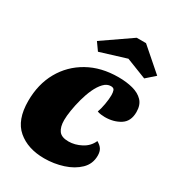

<svg xmlns="http://www.w3.org/2000/svg" viewBox="-185 -857 890 982"><g transform="rotate(30 260.0 -365.5)"><path d="M229 20Q132 20 72 -31Q12 -82 12 -194Q12 -293 54.5 -368.5Q97 -444 173.5 -487Q250 -530 352 -530Q399 -530 437 -520Q475 -510 497.5 -486.5Q520 -463 520 -421Q520 -366 482 -342Q444 -318 392 -318Q384 -318 370 -319.5Q356 -321 347 -325Q355 -346 360.5 -377.5Q366 -409 366 -432Q366 -448 362 -459.5Q358 -471 341 -471Q318 -471 299 -451Q280 -431 265.5 -399.5Q251 -368 241 -331Q231 -294 225.5 -259.5Q220 -225 220 -201Q220 -161 236 -139Q252 -117 293 -117Q331 -117 368 -136.5Q405 -156 421 -193Q442 -181 451 -166.5Q460 -152 460 -129Q460 -80 426 -47Q392 -14 339 3Q286 20 229 20ZM195 -590 163 -635 331 -751H386L519 -635L468 -590L348 -637Z"/></g></svg>

Font: Sansita Swashed Black
Style: Regular
Weight: 900
Designer: Pablo Cosgaya
Foundry: Omnibus-Type
Version: Version 1.003; ttfautohint (v1.8.3)